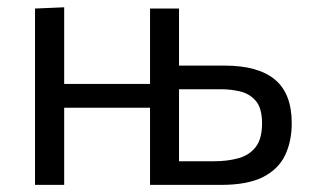

<svg xmlns="http://www.w3.org/2000/svg" viewBox="-20 -520 876 540"><path d="M78.5 0V-496L160.5 -499.5V-284H402V-496H483.5V-335.5H612Q706 -335.5 753.2 -296.2Q800.5 -257 800.5 -173.5Q800.5 -123 782 -83.8Q763.5 -44.5 720 -22.2Q676.5 0 601.5 0H402V-217H160.5V0ZM483.5 -66.5H582Q619.5 -66.5 650 -74.8Q680.5 -83 698.8 -106Q717 -129 717 -173Q717 -216.5 699 -236.8Q681 -257 654.8 -263Q628.5 -269 603 -269H483.5Z"/></svg>

Font: Heraclito
Style: Regular
Weight: 400
Designer: Kostas Bartsokas (font) & Cristiano Sobral (main changes)
Foundry: Kostas Bartsokas (font) & Cristiano Sobral (main changes)
Version: Version 1.00;July 8, 2020;FontCreator 13.0.0.2655 64-bit